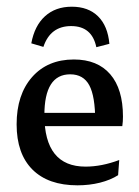

<svg xmlns="http://www.w3.org/2000/svg" viewBox="-20 -553 420 581"><path d="M214.4 7.8Q126 7.8 78.1 -40Q30.3 -87.9 30.3 -176.8Q30.3 -266.6 77.1 -319.8Q124 -373 203.6 -373Q274.9 -373 313.5 -328.4Q352.1 -283.7 352.1 -200.2Q352.1 -192.9 351.6 -185.5Q351.1 -178.2 350.1 -171.4L268.1 -187Q268.1 -261.7 250.2 -294.9Q232.4 -328.1 192.4 -328.1Q114.3 -328.1 114.3 -204.6Q114.3 -48.8 238.8 -48.8Q287.6 -48.8 340.8 -68.8L337.4 -22.9Q314.5 -8.3 282.5 -0.2Q250.5 7.8 214.4 7.8ZM62 -171.4V-211.4H342.3L350.1 -171.4ZM197.3 -532.7Q247.1 -532.7 276.6 -503.7Q306.2 -474.6 311 -420.4L271.5 -410.2Q258.3 -474.1 195.3 -474.1Q132.3 -474.1 111.3 -411.1L74.7 -421.9Q84.5 -475.1 116.2 -503.9Q147.9 -532.7 197.3 -532.7Z"/></svg>

Font: Markazi Text
Style: Regular
Weight: 400
Designer: Borna Izadpanah (Arabic designer), Fiona Ross (Arabic design director) and Florian Runge (Latin designer)
Foundry: Borna Izadpanah and Florian Runge
Version: Version 1.000